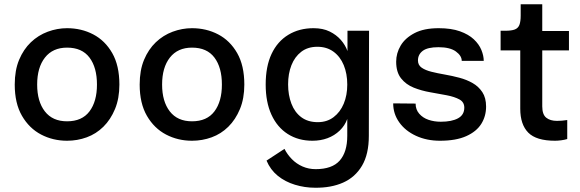

<svg xmlns="http://www.w3.org/2000/svg" viewBox="-20 -647 2718 899"><path d="M294 12Q228 12 172.5 -17Q117 -46 83 -104.5Q49 -163 49 -251Q49 -318 69.5 -367Q90 -416 124.5 -449Q159 -482 203.5 -498.5Q248 -515 294 -515Q361 -515 416.5 -486Q472 -457 505.5 -398.5Q539 -340 539 -251Q539 -186 518.5 -136.5Q498 -87 464 -53.5Q430 -20 386 -4Q342 12 294 12ZM294 -79Q364 -79 399 -125.5Q434 -172 434 -251Q434 -331 399 -377.5Q364 -424 294 -424Q227 -424 190.5 -377.5Q154 -331 154 -251Q154 -172 190 -125.5Q226 -79 294 -79Z M879 12Q813 12 757.5 -17Q702 -46 668 -104.5Q634 -163 634 -251Q634 -318 654.5 -367Q675 -416 709.5 -449Q744 -482 788.5 -498.5Q833 -515 879 -515Q946 -515 1001.5 -486Q1057 -457 1090.5 -398.5Q1124 -340 1124 -251Q1124 -186 1103.5 -136.5Q1083 -87 1049 -53.5Q1015 -20 971 -4Q927 12 879 12ZM879 -79Q949 -79 984 -125.5Q1019 -172 1019 -251Q1019 -331 984 -377.5Q949 -424 879 -424Q812 -424 775.5 -377.5Q739 -331 739 -251Q739 -172 775 -125.5Q811 -79 879 -79Z M1606 -11V-90Q1595 -59 1570.5 -35.5Q1546 -12 1513.5 0Q1481 12 1443 12Q1377 12 1327.5 -19.5Q1278 -51 1251 -110Q1224 -169 1224 -251Q1224 -336 1251.5 -394.5Q1279 -453 1330 -484Q1381 -515 1448 -515Q1492 -515 1523.5 -499.5Q1555 -484 1576 -460Q1597 -436 1607 -408V-503H1708L1707 -11Q1707 75 1675 129Q1643 183 1586.5 208Q1530 233 1455 232Q1407 232 1361 218Q1315 204 1280.5 176Q1246 148 1228 105L1312 50Q1325 76 1346.5 98Q1368 120 1396.5 132.5Q1425 145 1458 145Q1535 145 1570.5 105Q1606 65 1606 -11ZM1468 -75Q1511 -75 1542 -98.5Q1573 -122 1589.5 -161.5Q1606 -201 1606 -251Q1606 -302 1589.5 -342Q1573 -382 1541.5 -405Q1510 -428 1466 -428Q1421 -428 1390.5 -404.5Q1360 -381 1344.5 -341.5Q1329 -302 1329 -252Q1329 -202 1344.5 -161.5Q1360 -121 1391 -98Q1422 -75 1468 -75Z M2040 12Q1978 12 1928 -11Q1878 -34 1849.5 -74Q1821 -114 1821 -163L1926 -162Q1926 -134 1943 -114.5Q1960 -95 1986.5 -86Q2013 -77 2044 -77Q2095 -77 2124.5 -93Q2154 -109 2154 -143Q2154 -169 2131 -181.5Q2108 -194 2071.5 -201Q2035 -208 1994.5 -215Q1954 -222 1917.5 -236.5Q1881 -251 1858 -280Q1835 -309 1835 -358Q1835 -398 1856 -433.5Q1877 -469 1921 -492Q1965 -515 2034 -515Q2093 -515 2133.5 -500.5Q2174 -486 2198.5 -463Q2223 -440 2234 -413Q2245 -386 2245 -362H2142Q2142 -386 2114.5 -406Q2087 -426 2033 -426Q1982 -426 1959.5 -409Q1937 -392 1937 -364Q1937 -342 1954.5 -330Q1972 -318 2000 -311Q2028 -304 2062.5 -298Q2097 -292 2131 -283Q2165 -274 2193 -258Q2221 -242 2238.5 -215.5Q2256 -189 2256 -148Q2256 -103 2233.5 -67Q2211 -31 2163 -9.5Q2115 12 2040 12Z M2579 12Q2491 12 2453.5 -26Q2416 -64 2416 -138V-411H2324V-503H2346Q2375 -503 2390.5 -509Q2406 -515 2412 -530.5Q2418 -546 2418 -574V-627H2519V-502H2644V-411H2519V-149Q2519 -111 2537.5 -96Q2556 -81 2588 -81Q2598 -81 2611 -82Q2624 -83 2636 -85V4Q2623 8 2607 10Q2591 12 2579 12Z"/></svg>

Font: Inclusive Sans Medium
Style: Regular
Weight: 500
Designer: Olivia King
Foundry: Olivia King
Version: Version 2.004